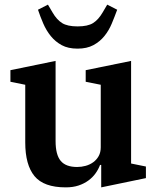

<svg xmlns="http://www.w3.org/2000/svg" viewBox="-20 -797 680 829"><path d="M264 12Q169 12 129 -36.5Q89 -85 89 -182V-431L25 -444V-494L220 -534V-188Q220 -129 242 -102.5Q264 -76 313 -76Q332 -76 350 -81Q368 -86 382.5 -96.5Q397 -107 406 -123Q415 -139 415 -161V-431L350 -444V-494L546 -534V-91L610 -78V-28L417 12V-85H412Q405 -66 392.5 -48.5Q380 -31 361.5 -17.5Q343 -4 319 4Q295 12 264 12ZM315 -587Q274 -587 246.5 -602Q219 -617 199.5 -641Q180 -665 167 -695Q154 -725 144 -755L187 -777L207 -743Q225 -712 248 -697.5Q271 -683 315 -683Q359 -683 382 -697.5Q405 -712 423 -743L443 -777L486 -755Q475 -725 462.5 -695Q450 -665 430.5 -641Q411 -617 383 -602Q355 -587 315 -587Z"/></svg>

Font: IBM Plex Serif SemiBold
Style: Regular
Weight: 600
Designer: Mike Abbink, Paul van der Laan, Pieter van Rosmalen
Foundry: Bold Monday
Version: Version 2.5